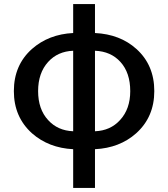

<svg xmlns="http://www.w3.org/2000/svg" viewBox="-20 -722 825 942"><path d="M446 -78Q522 -81 569 -133Q619 -187 619 -275Q619 -365 571 -418Q524 -470 446 -473ZM339 -473Q263 -470 216 -418Q167 -364 167 -275Q167 -186 216 -133Q263 -81 339 -78ZM446 -560Q569 -554 649 -482Q737 -403 737 -275Q737 -148 648 -68Q567 4 446 10V200H339V10Q219 4 137 -68Q48 -148 48 -275Q48 -403 137 -482Q219 -554 339 -560V-702H446Z"/></svg>

Font: Noto Sans S Chinese Medium
Style: Regular
Weight: 500
Designer: Ryoko NISHIZUKA  (kana & ideographs); Paul D. Hunt (Latin, Greek & Cyrillic); Wenlong ZHANG  (bopomofo); Sandoll Communi
Foundry: Adobe Systems Incorporated
Version: Version 1.000;PS 1;hotconv 1.0.78;makeotf.lib2.5.61930